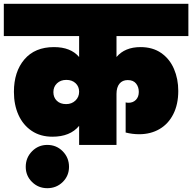

<svg xmlns="http://www.w3.org/2000/svg" viewBox="-31 -760 1008 1007"><path d="M580 -571V-461Q624 -513 706 -513Q770 -513 814.5 -482Q859 -451 881.5 -398.5Q904 -346 904 -283Q904 -213 878 -161.5Q852 -110 805.5 -83Q759 -56 699 -56Q663 -56 628 -65V-223Q634 -221 643 -221Q667 -221 682 -236.5Q697 -252 697 -278Q697 -304 682.5 -322Q668 -340 639 -340Q611 -340 595.5 -321Q580 -302 580 -267V0H384V-100Q337 -43 244 -43Q181 -43 135.5 -73.5Q90 -104 66 -157Q42 -210 42 -278Q42 -384 97 -448.5Q152 -513 252 -513Q340 -513 384 -461V-571H-11V-740H957V-571ZM316 -214Q345 -214 364.5 -232.5Q384 -251 384 -279Q384 -306 365.5 -323.5Q347 -341 317 -341Q287 -341 268 -323Q249 -305 249 -277Q249 -249 267 -231.5Q285 -214 316 -214ZM331 115Q331 162 298 194.5Q265 227 217 227Q170 227 137 194.5Q104 162 104 115Q104 67 137 33.5Q170 0 217 0Q265 0 298 33.5Q331 67 331 115Z"/></svg>

Font: Fz Poppins Black
Style: Regular
Weight: 900
Designer: Ninad Kale (Devanagari), Jonny Pinhorn (Latin)
Foundry: Indian Type Foundry
Version: Vit hóa bi Vntype.Com & FontZin.Com